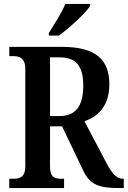

<svg xmlns="http://www.w3.org/2000/svg" viewBox="-20 -951 646 971"><path d="M227 -784V-771H278C333 -811 414 -886 436 -921V-931H310C293 -886 254 -829 227 -784ZM27 0H304V-47H290C256 -47 233 -54 233 -111V-312H294L400 -90C435 -15 483 0 582 0H606V-47H602C569 -47 546 -74 517 -129L407 -338C474 -361 533 -413 533 -525C533 -650 464 -714 293 -714H27V-667H48C77 -667 108 -659 108 -602V-111C108 -54 79 -47 48 -47H27ZM279 -364H233V-661H281C365 -661 401 -617 401 -518C401 -418 366 -364 279 -364Z"/></svg>

Font: Noto Serif Sinhala Condensed SemiBold
Style: Regular
Weight: 600
Width: 3
Designer: Jelle Bosma - Monotype Design Team
Foundry: Monotype Imaging Inc.
Version: Version 2.007